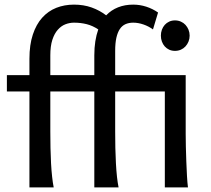

<svg xmlns="http://www.w3.org/2000/svg" viewBox="-20 -811 914 831"><path d="M676.3 -656.7Q676.3 -670.4 680.7 -682.4Q685.1 -694.3 693.1 -703.4Q701.2 -712.4 712.4 -717.5Q723.6 -722.7 737.3 -722.7Q751 -722.7 762.7 -717.5Q774.4 -712.4 782.7 -703.4Q791 -694.3 795.9 -682.4Q800.8 -670.4 800.8 -656.7Q800.8 -643.1 795.9 -631.1Q791 -619.1 782.7 -610.1Q774.4 -601.1 762.7 -595.9Q751 -590.8 737.3 -590.8Q723.6 -590.8 712.4 -595.9Q701.2 -601.1 693.1 -610.1Q685.1 -619.1 680.7 -631.1Q676.3 -643.1 676.3 -656.7ZM388.2 -485.8V-571.3Q388.2 -604.5 392.6 -632.3Q397 -660.2 405.3 -683.6Q381.3 -699.7 355.5 -706.3Q329.6 -712.9 300.3 -712.9Q281.2 -712.9 262.9 -705.8Q244.6 -698.7 230 -682.1Q215.3 -665.5 206.5 -638.4Q197.8 -611.3 197.8 -571.3V-485.8ZM783.7 -231.9Q783.7 -208.5 784.4 -176.5Q785.2 -144.5 786.4 -111.8Q787.6 -79.1 789.3 -49.3Q791 -19.5 793.5 0H693.4V-415H478.5V-241.7Q478.5 -206.1 479.2 -171.1Q480 -136.2 481.7 -104.5Q483.4 -72.8 486.3 -45.9Q489.3 -19 493.2 0H388.2V-415H197.8V-241.7Q197.8 -206.1 198.5 -171.1Q199.2 -136.2 200.9 -104.5Q202.6 -72.8 205.6 -45.9Q208.5 -19 212.4 0H107.4V-415H9.8V-485.8H107.4V-556.6Q107.4 -617.2 122.1 -661.4Q136.7 -705.6 162.6 -734.4Q188.5 -763.2 223.6 -777.1Q258.8 -791 300.3 -791Q341.8 -791 376.7 -778.6Q411.6 -766.1 439.5 -744.6Q461.4 -767.6 491 -779.3Q520.5 -791 556.6 -791Q585.4 -791 613.3 -782Q641.1 -772.9 664.1 -756.8L642.1 -683.6Q623.5 -697.3 600.8 -705.1Q578.1 -712.9 556.6 -712.9Q537.6 -712.9 522.9 -706.3Q508.3 -699.7 498.5 -685.1Q488.8 -670.4 483.6 -647.2Q478.5 -624 478.5 -590.8V-485.8H783.7Z"/></svg>

Font: Andika Phon
Style: Regular
Weight: 400
Designer: Victor Gaultney, Annie Olsen, Julie Remington, Don Collingsworth, Eric Hays, Becca Hirsbrunner
Foundry: SIL International
Version: Version 5.000